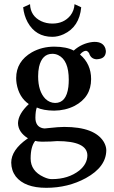

<svg xmlns="http://www.w3.org/2000/svg" viewBox="-20 -669 548 927"><path d="M125 -648.9Q127 -591.8 178.7 -566.9Q203.6 -555.2 232.9 -555.2Q288.6 -555.2 320.3 -594.7Q338.4 -618.7 339.8 -648.9L372.1 -633.8Q363.3 -539.1 287.6 -503.9Q259.8 -491.2 232.9 -491.2Q152.3 -491.2 113.3 -562Q95.7 -594.7 91.8 -633.8ZM312 -284.2Q312 -378.4 261.2 -402.8Q248 -409.2 232.9 -409.2Q183.1 -409.2 168.5 -346.2Q164.1 -325.7 164.1 -300.8Q164.1 -227.1 199.7 -191.4Q219.7 -172.4 246.1 -171.9Q300.3 -171.9 310.1 -249.5Q312 -266.1 312 -284.2ZM183.1 15.1Q159.7 14.6 149.9 11.2Q127.9 38.6 127.9 96.2Q127.9 156.7 190.9 185.5Q213.9 196.3 231 195.8Q309.6 195.8 362.8 154.3Q401.4 122.6 401.9 81.1Q400.9 12.2 255.9 12.2Q249 12.2 225.1 14.2Q209.5 15.1 183.1 15.1ZM446.8 -382.8Q418.9 -383.8 410.2 -412.1Q402.8 -423.3 395 -423.8Q380.4 -422.9 366.2 -405.8Q419.9 -360.4 419.9 -287.1Q419.9 -199.7 339.8 -157.7Q295.4 -135.3 241.2 -134.8Q189 -135.3 157.7 -149.9Q151.4 -133.8 150.9 -101.1Q150.9 -57.6 187 -49.8Q191.9 -48.8 195.8 -48.8Q198.7 -48.8 215.3 -50.8Q264.2 -56.2 290 -56.2Q437.5 -56.2 481.4 16.6Q492.7 36.6 493.2 55.2Q493.2 136.7 394.5 190.9Q308.6 237.8 203.1 237.8Q99.6 237.8 56.2 183.1Q34.7 154.3 34.2 116.2Q34.2 55.7 110.8 1.5Q113.3 0 115.2 -1Q67.9 -30.8 66.9 -74.2Q67.9 -118.7 119.1 -166.5Q71.3 -199.2 60.1 -266.1Q58.1 -279.8 58.1 -292Q58.1 -372.6 133.8 -416.5Q182.6 -443.8 242.2 -443.8Q301.8 -443.4 335.9 -424.8Q375 -460 426.8 -466.3Q432.6 -466.8 437 -466.8Q478 -466.8 488.8 -435.1Q490.7 -428.7 491.2 -422.9Q491.2 -388.2 456.1 -383.8Q451.2 -382.8 446.8 -382.8Z"/></svg>

Font: Linux Libertine O
Style: Semibold
Weight: 700
Designer: Philipp H. Poll
Foundry: Philipp H. Poll
Version: Version 5.0.0